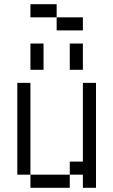

<svg xmlns="http://www.w3.org/2000/svg" viewBox="-20 -895 540 915"><path d="M375 -750V-812.5H250V-750ZM125 -62.5V0H312.5V-62.5ZM125 -62.5V-500H62.5V-62.5ZM375 -62.5V0H437.5Q437.5 0 437.5 -500H375Q375 -500 375 -125H312.5V-62.5ZM125 -687.5Q125 -687.5 125 -562.5H187.5Q187.5 -562.5 187.5 -687.5ZM312.5 -687.5Q312.5 -687.5 312.5 -562.5H375Q375 -562.5 375 -687.5ZM250 -812.5V-875H125V-812.5Z"/></svg>

Font: CalcUnifontExMono
Style: Regular
Weight: 500
Version: Version 15.0.06